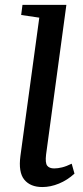

<svg xmlns="http://www.w3.org/2000/svg" viewBox="-20 -763 342 794"><path d="M155 10.5Q105.5 10.5 80.5 -20Q55.5 -50.5 64.5 -118.5L142.5 -690L67.5 -701L73 -743H254.5L170.5 -123.5Q166.5 -89 175.2 -77.8Q184 -66.5 204 -66.5Q219 -66.5 236.5 -70.8Q254 -75 276.5 -86L288 -45Q258.5 -18 223.8 -3.8Q189 10.5 155 10.5Z"/></svg>

Font: Merriweather 28pt
Style: Italic
Weight: 400
Italic angle: -7.8°
Version: Version 2.101